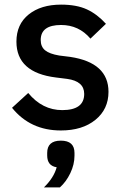

<svg xmlns="http://www.w3.org/2000/svg" viewBox="-20 -552 534 830"><path d="M243 12Q111 12 32 -86L102 -150Q163 -76 249 -76Q344 -76 344 -146Q344 -201 270 -211L222 -217Q51 -238 51 -372Q51 -447 104 -489.5Q157 -532 244 -532Q311 -532 355.5 -511.5Q400 -491 438 -449L371 -385Q321 -444 244 -444Q156 -444 156 -379Q156 -350 175 -334.5Q194 -319 236 -312L284 -306Q449 -281 449 -155Q449 -80 392.5 -34Q336 12 243 12ZM302 109V121Q302 159 284 196.5Q266 234 239 258H170Q213 216 225 171Q184 165 184 120V109Q184 56 243 56Q302 56 302 109Z"/></svg>

Font: IBM Plex Sans Medm
Style: Regular
Weight: 500
Designer: Mike Abbink, Paul van der Laan, Pieter van Rosmalen
Foundry: Bold Monday
Version: Version 3.005